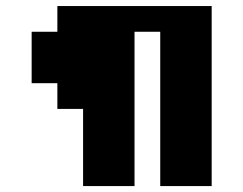

<svg xmlns="http://www.w3.org/2000/svg" viewBox="-20 -628 821 648"><path d="M260.4 0V-260.4H173.6V-347.2H86.8V-520.8H173.6V-607.6H694.4V0H520.8V-520.8H434V0Z"/></svg>

Font: 8-bit Operator+ 8
Style: Bold
Weight: 700
Designer: GrandChaos9000
Version: Version 1.3.0 - August 1, 2014